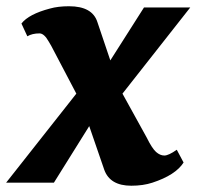

<svg xmlns="http://www.w3.org/2000/svg" viewBox="-68 -588 633 618"><path d="M501 -106 522.9 -64.9Q497.1 -24.4 422.4 0Q392.6 9.8 354.5 9.8Q286.1 9.8 267.6 -41.5L219.2 -182.1L105.5 0H-48.3L177.7 -286.6L97.2 -439.9L88.9 -454.1Q74.2 -480.5 59.1 -480.5Q35.6 -480.5 20 -471.2L1 -512.2Q24.4 -542.5 92.8 -560.5Q118.7 -567.9 154.3 -567.9Q229.5 -567.9 245.6 -516.6L287.1 -393.6L395.5 -564H544.4L326.2 -286.6L403.8 -146Q421.4 -110.4 434.3 -98.9Q447.3 -87.4 460.9 -87.4Q474.6 -87.4 501 -106Z"/></svg>

Font: Merriweather
Style: Heavy Italic
Weight: 900
Italic angle: -7°
Designer: Eben Sorkin
Foundry: Eben Sorkin
Version: Version 1.001